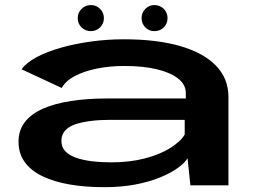

<svg xmlns="http://www.w3.org/2000/svg" viewBox="-20 -750 1040 777"><path d="M402.5 7.5Q471 7.5 527.2 -3.2Q583.5 -14 626.5 -31.5Q669.5 -49 698 -69.2Q726.5 -89.5 739 -109.5L750.5 0H904.5V-357.5Q904.5 -432 854.2 -484Q804 -536 709.5 -563.5Q615 -591 481.5 -591Q414.5 -591 349 -582Q283.5 -573 226.8 -557Q170 -541 128.2 -518.8Q86.5 -496.5 67.5 -469.5L230 -394Q244.5 -421.5 281 -441.2Q317.5 -461 369.8 -472Q422 -483 483 -483Q559 -483 614.5 -469.8Q670 -456.5 701 -432Q732 -407.5 732 -373.5V-351.5H413.5Q333 -351.5 266.8 -341.2Q200.5 -331 153 -309.8Q105.5 -288.5 80.2 -255.5Q55 -222.5 55 -176Q55 -129 80 -94.2Q105 -59.5 151.5 -37Q198 -14.5 261.5 -3.5Q325 7.5 402.5 7.5ZM430.5 -93Q388 -93 351.2 -97.5Q314.5 -102 286.8 -112Q259 -122 243.8 -138.5Q228.5 -155 228.5 -180.5Q228.5 -204.5 243.2 -221.2Q258 -238 284.8 -247Q311.5 -256 347.5 -260.5Q383.5 -265 425.5 -265H727.5V-205.5Q710 -176.5 668.2 -150.5Q626.5 -124.5 565.8 -108.8Q505 -93 430.5 -93ZM348 -624Q369.5 -624 385 -639.2Q400.5 -654.5 400.5 -676.5Q400.5 -698.5 385 -714Q369.5 -729.5 348 -729.5Q325.5 -729.5 310 -714Q294.5 -698.5 294.5 -676.5Q294.5 -654.5 310 -639.2Q325.5 -624 348 -624ZM604.5 -624Q627.5 -624 642.8 -639.2Q658 -654.5 658 -676.5Q658 -698.5 642.8 -714Q627.5 -729.5 604.5 -729.5Q583.5 -729.5 568.2 -714Q553 -698.5 553 -676.5Q553 -654.5 568 -639.2Q583 -624 604.5 -624Z"/></svg>

Font: Anybody ExtraExpanded SemiBold
Style: Regular
Weight: 600
Width: 8
Version: Version 1.113;gftools[0.9.25]